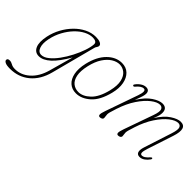

<svg xmlns="http://www.w3.org/2000/svg" viewBox="-139 -873 1560 1560"><g transform="rotate(45 641.0 -93.0)"><path d="M255 21Q227 128.5 156.8 186.8Q86.5 245 -10.5 245Q-49.5 245 -66.2 236.2Q-83 227.5 -83 216Q-83 198 -58.5 198Q-41 198 -24 208.2Q-7 218.5 20.5 218.5Q89 218.5 145.5 168.2Q202 118 227.5 27.5L285.5 -180.5Q231 -85 180.8 -38.8Q130.5 7.5 83 7.5Q39 7.5 20.2 -33.8Q1.5 -75 17.5 -151.5Q29.5 -208 57 -258.5Q84.5 -309 123 -348.2Q161.5 -387.5 207.2 -410Q253 -432.5 301.5 -432.5Q332.5 -432.5 352 -424Q371.5 -415.5 372 -400Q372 -389.5 364.8 -380Q357.5 -370.5 355 -360ZM42.5 -147.5Q30 -88 43.5 -51Q57 -14 90 -14Q120 -14 153 -40.5Q186 -67 217 -109.5Q248 -152 273.5 -201.5Q299 -251 315 -297.8Q331 -344.5 333 -378Q334 -395.5 321.2 -403.2Q308.5 -411 286.5 -411Q251 -411 213.2 -391.5Q175.5 -372 141.2 -336.2Q107 -300.5 80.8 -252.5Q54.5 -204.5 42.5 -147.5Z M601 -432.5Q650 -432.5 681 -402.8Q712 -373 721.8 -322Q731.5 -271 715.5 -206.5Q688 -95 630.2 -43.8Q572.5 7.5 509.5 7.5Q463.5 7.5 432.2 -20Q401 -47.5 390.8 -98.2Q380.5 -149 396.5 -218.5Q421 -321.5 477 -377Q533 -432.5 601 -432.5ZM516.5 -14Q566.5 -14 615.8 -60.5Q665 -107 689.5 -208Q706 -277 695.5 -322Q685 -367 657.5 -389Q630 -411 595.5 -411Q563 -411 528.8 -390Q494.5 -369 466.2 -326.2Q438 -283.5 422.5 -217Q406.5 -147 415.8 -102Q425 -57 452.2 -35.5Q479.5 -14 516.5 -14Z M991 -60.5 1081 -315Q1100 -369.5 1091.5 -390.2Q1083 -411 1059.5 -411Q1028 -411 985.2 -378Q942.5 -345 901.2 -283.2Q860 -221.5 832 -135Q818 -92.5 814.2 -76.8Q810.5 -61 810.5 -53Q810.5 -41 812.5 -32.8Q814.5 -24.5 814.5 -14.5Q814.5 -4 805.5 1.8Q796.5 7.5 784.5 7.5Q770.5 7.5 768.8 -6.8Q767 -21 781 -60.5L879 -340Q904 -411 872.5 -411Q844.5 -411 811.5 -370.5Q803.5 -361 796 -365.5Q788.5 -370 795 -379.5Q810.5 -402 833.2 -417.2Q856 -432.5 879 -432.5Q916.5 -432.5 916.5 -394Q916.5 -381 911 -362Q905.5 -343 886.5 -293.5Q933.5 -368 982.8 -400.2Q1032 -432.5 1067 -432.5Q1120 -432.5 1120 -378Q1120 -365 1116.5 -348.5Q1113 -332 1098.5 -297Q1145 -369.5 1193.5 -401Q1242 -432.5 1276.5 -432.5Q1354.5 -432.5 1314 -308.5L1240.5 -85Q1228.5 -48.5 1229.5 -31.2Q1230.5 -14 1247 -14Q1259.5 -14 1272.8 -22.5Q1286 -31 1306 -53Q1315.5 -63.5 1321 -59.5Q1327.5 -54.5 1320 -43.5Q1305 -21.5 1284.2 -7Q1263.5 7.5 1240.5 7.5Q1215 7.5 1207.2 -13Q1199.5 -33.5 1212.5 -74L1290.5 -315Q1308 -370 1300.2 -390.5Q1292.5 -411 1269 -411Q1237.5 -411 1195 -378Q1152.5 -345 1111.2 -283.2Q1070 -221.5 1042 -135Q1028 -92.5 1024.2 -76.8Q1020.5 -61 1020.5 -53Q1020.5 -41 1022.5 -32.8Q1024.5 -24.5 1024.5 -14.5Q1024.5 -4 1015.5 1.8Q1006.5 7.5 994.5 7.5Q980.5 7.5 978.8 -6.8Q977 -21 991 -60.5Z"/></g></svg>

Font: Fraunces 144pt S100 Thin
Style: Italic
Weight: 100
Italic angle: -16°
Version: Version 1.000; ttfautohint (v1.8.3)